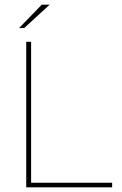

<svg xmlns="http://www.w3.org/2000/svg" viewBox="-20 -807 527 827"><path d="M463 -20V0H93V-627H114V-20ZM160 -787H194L84 -686H62Z"/></svg>

Font: Blinker Thin
Style: Regular
Weight: 100
Designer: Juergen Huber
Foundry: supertype
Version: Version 1.017;hotconv 1.0.117;makeotfexe 2.5.65602